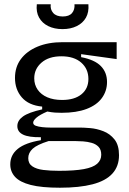

<svg xmlns="http://www.w3.org/2000/svg" viewBox="-20 -715 601 897"><path d="M260 162Q174 162 123.5 149Q73 136 50.5 111.5Q28 87 28 53Q28 9 63 -19.5Q98 -48 171 -60V-74Q115 -73 88 -86Q61 -99 61 -126Q61 -152 87.5 -171Q114 -190 177 -204V-217Q114 -223 82 -260Q50 -297 50 -351Q50 -402 77.5 -439Q105 -476 155 -497Q205 -518 273 -518H525V-439L359 -462V-448Q422 -436 451 -406.5Q480 -377 480 -332Q480 -290 456 -257Q432 -224 384.5 -206Q337 -188 268 -188Q252 -188 237 -189Q222 -190 201 -194Q166 -179 150.5 -165.5Q135 -152 135 -142Q135 -132 147 -127.5Q159 -123 177.5 -121Q196 -119 214 -119H353Q371 -119 401.5 -116.5Q432 -114 463 -102Q494 -90 515 -63.5Q536 -37 536 10Q536 62 505 96Q474 130 412.5 146Q351 162 260 162ZM256 83Q329 83 372 75Q415 67 434 50Q453 33 453 8Q453 -16 440.5 -29Q428 -42 408.5 -47.5Q389 -53 368.5 -54.5Q348 -56 331 -56H207Q153 -39 132.5 -20Q112 -1 112 24Q112 49 131 62Q150 75 182.5 79Q215 83 256 83ZM270 -248Q328 -248 360.5 -274.5Q393 -301 393 -346Q393 -393 359.5 -422.5Q326 -452 267 -452Q208 -452 174 -422.5Q140 -393 140 -349Q140 -319 156 -296Q172 -273 201 -260.5Q230 -248 270 -248ZM152 -695H217Q214 -671 228.5 -654.5Q243 -638 273 -638Q303 -638 316.5 -654Q330 -670 328 -695H393Q396 -658 381.5 -632.5Q367 -607 338.5 -593Q310 -579 272 -579Q234 -579 205.5 -593Q177 -607 162.5 -633Q148 -659 152 -695Z"/></svg>

Font: Bricolage Grotesque 60pt
Style: Regular
Weight: 400
Version: Version 1.001;gftools[0.9.33.dev8+g029e19f]